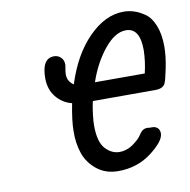

<svg xmlns="http://www.w3.org/2000/svg" viewBox="-73 -691 763 771"><g transform="rotate(-10 308.5 -305.5)"><path d="M124 -410.2Q124 -491.2 173.8 -491.2Q189.9 -491.2 201.4 -480.2Q212.9 -469.2 212.9 -451.2Q212.9 -445.3 210.4 -433.1Q208 -420.9 208 -411.1Q208 -382.3 232.9 -366.2Q269 -481.4 336.9 -550.3Q404.8 -619.1 480 -619.1Q501 -619.1 522 -612.5Q543 -606 565.9 -590.1Q588.9 -574.2 603 -538.6Q617.2 -502.9 617.2 -453.1Q617.2 -414.1 607.2 -365Q597.2 -315.9 591.8 -306.2Q583 -287.1 550.8 -287.1H296.9Q295.9 -286.1 293 -270.5Q290 -254.9 287.1 -231Q284.2 -207 284.2 -189.9Q284.2 -122.1 309.6 -94.5Q335 -66.9 367.2 -66.9Q381.3 -66.9 395.3 -71.5Q409.2 -76.2 419.2 -83Q429.2 -89.8 438.7 -97.9Q448.2 -106 453.6 -113Q459 -120.1 462.9 -126L466.8 -130.9Q476.6 -143.1 494.1 -143.1Q495.1 -143.1 497.1 -142.6Q499 -142.1 500 -142.1Q518.1 -142.1 522 -141.1Q543 -134.3 543 -111.8Q543 -81.1 484.9 -36.6Q426.8 7.8 349.1 7.8Q297.4 7.8 261.7 -21Q226.1 -49.8 212.2 -90.8Q198.2 -131.8 199.2 -181.2Q199.2 -223.1 212.9 -293Q173.8 -302.7 148.9 -334Q124 -365.2 124 -410.2ZM317.9 -359.9H521Q532.2 -406.7 533.2 -453.1Q533.2 -543.9 476.1 -543.9Q431.2 -543.9 387 -489Q342.8 -434.1 317.9 -359.9Z"/></g></svg>

Font: CMU Typewriter Text
Style: BoldItalic
Weight: 700
Italic angle: -14.04°
Version: Version 0.7.0